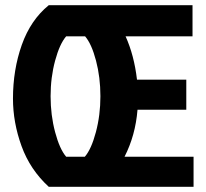

<svg xmlns="http://www.w3.org/2000/svg" viewBox="-20 -720 795 740"><path d="M722 -700V-580H464Q497 -507 508 -413H698V-297H510Q502 -198 460 -116H726V0H168Q96 -66 63 -157Q30 -248 30 -340Q30 -451 64 -547Q98 -643 168 -700ZM235 -116H307Q332 -145 349.5 -210.5Q367 -276 367 -349Q367 -422 350 -486.5Q333 -551 308 -580H235Q210 -551 192.5 -486.5Q175 -422 175 -349Q175 -276 192.5 -210.5Q210 -145 235 -116Z"/></svg>

Font: Jockey One
Style: Regular
Weight: 400
Designer: TypeTogether
Foundry: TypeTogether
Version: Version 1.002